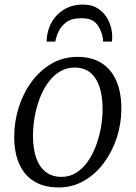

<svg xmlns="http://www.w3.org/2000/svg" viewBox="-20 -814 596 844"><path d="M320.5 -564Q383 -564 426 -537Q469 -510 491.2 -459Q513.5 -408 513.5 -336Q513.5 -271 493.5 -209.2Q473.5 -147.5 436.8 -98Q400 -48.5 349.2 -19.2Q298.5 10 237 10Q175 10 131.5 -16Q88 -42 65.2 -92Q42.5 -142 42.5 -212Q42.5 -278.5 62.2 -341.5Q82 -404.5 118.8 -454.5Q155.5 -504.5 206.8 -534.2Q258 -564 320.5 -564ZM308 -517Q271.5 -517 242.2 -499Q213 -481 191 -450.2Q169 -419.5 154.2 -380.5Q139.5 -341.5 132.2 -299.5Q125 -257.5 125 -217.5Q125 -159 139.5 -118.8Q154 -78.5 182 -57.5Q210 -36.5 250.5 -36.5Q286 -36.5 314.8 -54.5Q343.5 -72.5 365.2 -103.2Q387 -134 401.5 -172.5Q416 -211 423.5 -252.8Q431 -294.5 431 -334.5Q431 -391 417.5 -431.8Q404 -472.5 377 -494.8Q350 -517 308 -517ZM185 -631Q185 -635 185.2 -639Q185.5 -643 186 -646Q188 -674.5 199.5 -701Q211 -727.5 231.2 -748.5Q251.5 -769.5 280 -781.8Q308.5 -794 344.5 -794Q386 -794 414.5 -774Q443 -754 458.2 -721Q473.5 -688 473.5 -649.5Q473.5 -646 472.8 -640Q472 -634 472 -631H433Q433 -634.5 433 -638.5Q433 -642.5 432 -647Q426.5 -680 406.5 -707Q386.5 -734 338 -734Q296 -734 272.2 -716.8Q248.5 -699.5 237.5 -675.5Q226.5 -651.5 223 -631Z"/></svg>

Font: Merriweather 28pt Light
Style: Italic
Weight: 300
Italic angle: -7.8°
Version: Version 2.101